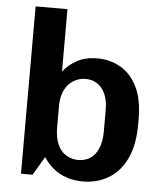

<svg xmlns="http://www.w3.org/2000/svg" viewBox="-52 -766 701 823"><g transform="rotate(5 298.0 -355.0)"><path d="M336 10Q224 10 165 -80L118 0H68V-720H205V-451Q226 -480 263 -500.5Q300 -521 351 -521Q406 -521 451 -495.5Q496 -470 523 -416Q550 -362 550 -277V-255Q550 -164 521 -105Q492 -46 443 -18Q394 10 336 10ZM307 -80Q336 -80 358 -94Q380 -108 393 -137.5Q406 -167 406 -213V-303Q406 -345 393.5 -372.5Q381 -400 359.5 -414.5Q338 -429 309 -429Q281 -429 257 -414.5Q233 -400 219 -372Q205 -344 205 -302V-213Q205 -167 218.5 -137.5Q232 -108 255.5 -94Q279 -80 307 -80Z"/></g></svg>

Font: Chivo Medium SemiBold
Style: Regular
Weight: 600
Version: Version 2.002